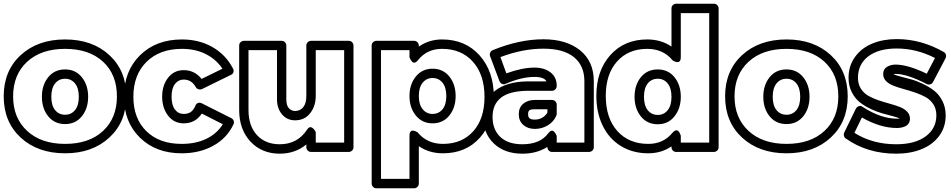

<svg xmlns="http://www.w3.org/2000/svg" viewBox="-32 -787 5084 1026"><path d="M-12.2 -272Q-12.2 -409.2 78.9 -492.7Q169.9 -576.2 315.9 -576.2Q461.9 -576.2 552.5 -492.4Q643.1 -408.7 643.1 -272Q643.1 -135.7 552.2 -51.8Q461.4 32.2 315.9 32.2Q169.9 32.2 78.9 -51.5Q-12.2 -135.3 -12.2 -272ZM38.1 -272Q38.1 -156.7 113 -87.4Q188 -18.1 315.9 -18.1Q443.8 -18.1 518.3 -86.9Q592.8 -155.8 592.8 -272Q592.8 -388.7 518.6 -457.3Q444.3 -525.9 315.9 -525.9Q187.5 -525.9 112.8 -456.8Q38.1 -387.7 38.1 -272ZM191.9 -270Q191.9 -332.5 225.6 -374.3Q259.3 -416 315.9 -416Q371.6 -416 405.3 -374.3Q439 -332.5 439 -270Q439 -207 405.3 -165.5Q371.6 -124 315.9 -124Q259.3 -124 225.6 -165.5Q191.9 -207 191.9 -270ZM242.2 -270Q242.2 -223.6 262.5 -198.7Q282.7 -173.8 315.9 -173.8Q348.6 -173.8 368.9 -198.7Q389.2 -223.6 389.2 -270Q389.2 -315.9 368.9 -341.1Q348.6 -366.2 315.9 -366.2Q282.7 -366.2 262.5 -341.1Q242.2 -315.9 242.2 -270Z M630.4 -270Q630.4 -406.7 716.1 -491.5Q801.8 -576.2 940.4 -576.2Q1032.2 -576.2 1103.8 -535.2Q1175.3 -494.1 1213.4 -419.9Q1218.3 -411.1 1215.3 -401.4Q1212.4 -391.6 1202.6 -387.2L1047.4 -311Q1038.1 -307.1 1028.6 -310.1Q1019 -313 1014.6 -320.8Q992.2 -361.8 949.7 -361.8Q921.4 -361.8 903.1 -338.4Q884.8 -314.9 884.8 -271Q884.8 -225.1 902.8 -201.7Q920.9 -178.2 949.7 -178.2Q972.7 -178.2 987.5 -188.5Q1002.4 -198.7 1012.7 -223.1Q1016.6 -232.9 1025.6 -236.6Q1034.7 -240.2 1046.4 -234.9L1203.6 -155.8Q1212.9 -151.4 1216.6 -141.8Q1220.2 -132.3 1215.8 -123Q1181.2 -48.8 1107.9 -8.3Q1034.7 32.2 938.5 32.2Q801.3 32.2 715.8 -51.3Q630.4 -134.8 630.4 -270ZM680.7 -270Q680.7 -154.3 750 -86.2Q819.3 -18.1 938.5 -18.1Q1014.6 -18.1 1071 -45.4Q1127.4 -72.8 1158.7 -123L1046.4 -180.2Q1011.7 -127.9 949.7 -127.9Q897.5 -127.9 866 -169.2Q834.5 -210.4 834.5 -271Q834.5 -330.6 866 -371.3Q897.5 -412.1 949.7 -412.1Q1007.8 -412.1 1045.4 -365.2L1156.7 -419.9Q1123 -470.2 1067.6 -498Q1012.2 -525.9 940.4 -525.9Q821.3 -525.9 751 -456.5Q680.7 -387.2 680.7 -270Z M1246.1 -199.2V-543.9Q1246.1 -554.7 1253.9 -561.8Q1261.7 -568.8 1271 -568.8H1473.1Q1483.9 -568.8 1491 -561Q1498 -553.2 1498 -543.9V-255.9Q1498 -224.6 1511.2 -209.2Q1524.4 -193.8 1545.9 -193.8Q1573.2 -194.8 1589.1 -215.1Q1605 -235.4 1605 -274.9V-543.9Q1605 -554.7 1612.8 -561.8Q1620.6 -568.8 1629.9 -568.8H1832Q1842.8 -568.8 1849.9 -561Q1856.9 -553.2 1856.9 -543.9V0Q1856.9 10.7 1849.1 17.8Q1841.3 24.9 1832 24.9H1629.9Q1619.1 24.9 1612.1 17.1Q1605 9.3 1605 0V-15.1Q1545.4 34.2 1462.9 34.2Q1366.7 34.2 1306.4 -30.5Q1246.1 -95.2 1246.1 -199.2ZM1295.9 -199.2Q1295.9 -113.8 1341.3 -64.9Q1386.7 -16.1 1462.9 -16.1Q1557.6 -16.1 1608.9 -94.2Q1615.2 -104.5 1622.3 -106.7Q1629.4 -108.9 1635 -105.2Q1640.6 -101.6 1645.5 -96.2Q1650.4 -90.8 1652.8 -85.9L1655.3 -81.1V-24.9H1807.1V-519H1655.3V-274.9Q1655.3 -220.2 1625.7 -182.4Q1596.2 -144.5 1545.9 -144Q1501.5 -144 1474.9 -176Q1448.2 -208 1448.2 -255.9V-519H1295.9Z M1954.1 193.8V-543.9Q1954.1 -554.7 1961.9 -561.8Q1969.7 -568.8 1979 -568.8H2181.2Q2191.9 -568.8 2199 -561Q2206.1 -553.2 2206.1 -543.9V-538.1Q2261.2 -576.2 2330.1 -576.2Q2454.6 -576.2 2530.8 -491Q2606.9 -405.8 2606.9 -269Q2606.9 -134.8 2532.5 -51.3Q2458 32.2 2335 32.2Q2261.2 32.2 2206.1 -5.9V193.8Q2206.1 204.6 2198.2 211.9Q2190.4 219.2 2181.2 219.2H1979Q1968.3 219.2 1961.2 211.2Q1954.1 203.1 1954.1 193.8ZM2003.9 168.9H2156.2V-63Q2156.2 -76.2 2160.9 -82.5Q2165.5 -88.9 2171.9 -88.9Q2178.2 -88.9 2184.6 -86.9Q2190.9 -85 2195.3 -82L2200.2 -79.1Q2250.5 -18.1 2335 -18.1Q2436.5 -18.1 2496.8 -85.4Q2557.1 -152.8 2557.1 -269Q2557.1 -387.7 2495.4 -456.8Q2433.6 -525.9 2330.1 -525.9Q2249 -525.9 2201.2 -464.8Q2192.9 -454.6 2185.3 -452.6Q2177.7 -450.7 2172.9 -454.8Q2168 -459 2164.1 -464.8Q2160.2 -470.7 2158.2 -475.6L2156.2 -481V-519H2003.9ZM2279.3 -419.9Q2335.4 -419.9 2369.1 -378.2Q2402.8 -336.4 2402.8 -273.9Q2402.8 -211.4 2369.1 -169.7Q2335.4 -127.9 2279.3 -127.9Q2224.1 -127.9 2190.2 -169.7Q2156.2 -211.4 2156.2 -273.9Q2156.2 -336.4 2190.2 -378.2Q2224.1 -419.9 2279.3 -419.9ZM2206.1 -273.9Q2206.1 -228.5 2226.6 -203.4Q2247.1 -178.2 2279.3 -178.2Q2312.5 -178.2 2332.8 -203.1Q2353 -228 2353 -273.9Q2353 -319.8 2332.8 -345Q2312.5 -370.1 2279.3 -370.1Q2247.1 -370.1 2226.6 -345Q2206.1 -319.8 2206.1 -273.9Z M2550.3 -162.1Q2550.3 -252.4 2612.8 -301.5Q2675.3 -350.6 2785.2 -352.1H2888.2Q2876 -376 2824.2 -376Q2754.9 -376 2669.9 -338.9Q2661.1 -334.5 2651.4 -338.4Q2641.6 -342.3 2637.2 -353L2586.9 -486.8Q2583.5 -496.6 2587.6 -505.9Q2591.8 -515.1 2601.1 -519Q2743.2 -577.1 2872.1 -577.1Q2994.6 -577.1 3067.9 -518.1Q3141.1 -459 3141.1 -353V0Q3141.1 10.7 3133.3 17.8Q3125.5 24.9 3116.2 24.9H2918Q2907.2 24.9 2900.1 17.1Q2893.1 9.3 2893.1 0V-2Q2836.9 34.2 2759.3 34.2Q2664.1 34.2 2607.2 -20Q2550.3 -74.2 2550.3 -162.1ZM2759.3 -16.1Q2855 -16.1 2897.9 -75.2Q2905.8 -85.4 2913.3 -87.9Q2920.9 -90.3 2926 -85.9Q2931.2 -81.5 2935.1 -75.9Q2939 -70.3 2940.9 -65.4L2942.9 -60.1V-24.9H3090.8V-353Q3090.8 -436 3035.2 -481.4Q2979.5 -526.9 2872.1 -526.9Q2761.2 -526.9 2642.1 -481.9L2673.8 -395Q2758.8 -425.8 2824.2 -425.8Q2877 -425.8 2909.9 -400.1Q2942.9 -374.5 2942.9 -329.1V-327.1Q2942.9 -317.9 2935.8 -309.8Q2928.7 -301.8 2918 -301.8H2785.2Q2689.9 -300.3 2645 -264.9Q2600.1 -229.5 2600.1 -162.1Q2600.1 -94.7 2641.4 -55.4Q2682.6 -16.1 2759.3 -16.1ZM2826.2 -252.9H2918Q2927.2 -252.9 2935.1 -245.8Q2942.9 -238.8 2942.9 -228V-179.2Q2942.9 -174.8 2940.9 -168.9Q2926.8 -136.2 2895.3 -117.2Q2863.8 -98.1 2826.2 -98.1Q2788.6 -98.1 2764.4 -119.4Q2740.2 -140.6 2740.2 -176.8Q2740.2 -212.9 2764.4 -232.9Q2788.6 -252.9 2826.2 -252.9ZM2790 -176.8Q2790 -161.6 2797.9 -154.8Q2805.7 -147.9 2826.2 -147.9Q2848.1 -147.9 2865.7 -158.2Q2883.3 -168.5 2893.1 -185.1V-203.1H2826.2Q2803.2 -203.1 2796.6 -197.3Q2790 -191.4 2790 -176.8Z M3154.8 -274.9Q3154.8 -409.2 3229.5 -492.7Q3304.2 -576.2 3426.8 -576.2Q3501 -576.2 3556.2 -538.1V-742.2Q3556.2 -752.9 3564 -760Q3571.8 -767.1 3581.1 -767.1H3783.2Q3793.9 -767.1 3801 -759.3Q3808.1 -751.5 3808.1 -742.2V0Q3808.1 10.7 3800.3 17.8Q3792.5 24.9 3783.2 24.9H3581.1Q3570.3 24.9 3563.2 17.1Q3556.2 9.3 3556.2 0V-4.9Q3502.4 32.2 3432.1 32.2Q3349.6 32.2 3286.4 -6.3Q3223.1 -44.9 3189 -114.7Q3154.8 -184.6 3154.8 -274.9ZM3205.1 -274.9Q3205.1 -155.8 3266.8 -86.9Q3328.6 -18.1 3432.1 -18.1Q3513.7 -18.1 3562 -78.1Q3576.7 -93.8 3586.4 -90.1Q3596.2 -86.4 3601.1 -74.2L3606 -62V-24.9H3757.8V-716.8H3606V-481Q3606 -467.8 3601.3 -461.4Q3596.7 -455.1 3590.3 -455.1Q3584 -455.1 3577.6 -457Q3571.3 -459 3566.4 -461.9L3562 -464.8Q3511.7 -525.9 3426.8 -525.9Q3325.7 -525.9 3265.4 -458.5Q3205.1 -391.1 3205.1 -274.9ZM3358.9 -270Q3358.9 -332.5 3392.6 -374.3Q3426.3 -416 3482.9 -416Q3538.6 -416 3572.3 -374.3Q3606 -332.5 3606 -270Q3606 -207.5 3572.3 -165.3Q3538.6 -123 3482.9 -123Q3426.3 -123 3392.6 -165Q3358.9 -207 3358.9 -270ZM3409.2 -270Q3409.2 -223.1 3429.4 -198Q3449.7 -172.9 3482.9 -172.9Q3515.6 -172.9 3535.9 -198Q3556.2 -223.1 3556.2 -270Q3556.2 -315.9 3535.9 -341.1Q3515.6 -366.2 3482.9 -366.2Q3449.7 -366.2 3429.4 -341.1Q3409.2 -315.9 3409.2 -270Z M3842.8 -272Q3842.8 -409.2 3933.8 -492.7Q4024.9 -576.2 4170.9 -576.2Q4316.9 -576.2 4407.5 -492.4Q4498 -408.7 4498 -272Q4498 -135.7 4407.2 -51.8Q4316.4 32.2 4170.9 32.2Q4024.9 32.2 3933.8 -51.5Q3842.8 -135.3 3842.8 -272ZM3893.1 -272Q3893.1 -156.7 3968 -87.4Q4043 -18.1 4170.9 -18.1Q4298.8 -18.1 4373.3 -86.9Q4447.8 -155.8 4447.8 -272Q4447.8 -388.7 4373.5 -457.3Q4299.3 -525.9 4170.9 -525.9Q4042.5 -525.9 3967.8 -456.8Q3893.1 -387.7 3893.1 -272ZM4046.9 -270Q4046.9 -332.5 4080.6 -374.3Q4114.3 -416 4170.9 -416Q4226.6 -416 4260.3 -374.3Q4293.9 -332.5 4293.9 -270Q4293.9 -207 4260.3 -165.5Q4226.6 -124 4170.9 -124Q4114.3 -124 4080.6 -165.5Q4046.9 -207 4046.9 -270ZM4097.2 -270Q4097.2 -223.6 4117.4 -198.7Q4137.7 -173.8 4170.9 -173.8Q4203.6 -173.8 4223.9 -198.7Q4244.1 -223.6 4244.1 -270Q4244.1 -315.9 4223.9 -341.1Q4203.6 -366.2 4170.9 -366.2Q4137.7 -366.2 4117.4 -341.1Q4097.2 -315.9 4097.2 -270Z M4479.5 -79.1 4541.5 -206.1Q4544.4 -211.4 4549.1 -215.3Q4553.7 -219.2 4561.3 -220.7Q4568.8 -222.2 4577.6 -215.8Q4675.3 -152.8 4760.7 -152.8Q4772.5 -152.8 4775.4 -153.8Q4767.1 -158.7 4740.7 -165.8Q4714.4 -172.9 4685.8 -180.4Q4657.2 -188 4623.5 -203.6Q4589.8 -219.2 4563.7 -239.5Q4537.6 -259.8 4520 -293.9Q4502.4 -328.1 4502.4 -371.1Q4502.4 -435.1 4536.9 -482.7Q4571.3 -530.3 4629.2 -554.2Q4687 -578.1 4759.8 -578.1Q4891.1 -578.1 5011.7 -508.8Q5020.5 -503.9 5022.9 -493.7Q5025.4 -483.4 5020.5 -475.1L4953.6 -348.1Q4948.7 -338.9 4938.7 -336.2Q4928.7 -333.5 4920.4 -337.9Q4815.4 -392.1 4753.4 -392.1Q4750.5 -392.1 4746.3 -391.6Q4742.2 -391.1 4741.7 -391.1Q4750 -386.2 4776.6 -378.9Q4803.2 -371.6 4832.8 -364Q4862.3 -356.4 4896.7 -340.3Q4931.2 -324.2 4958.3 -303.7Q4985.4 -283.2 5003.4 -248.5Q5021.5 -213.9 5021.5 -170.9Q5021.5 -106.9 4986.3 -60.1Q4951.2 -13.2 4891.8 10.5Q4832.5 34.2 4757.3 34.2Q4601.6 34.2 4486.3 -47.9Q4479.5 -52.7 4477.5 -62.3Q4475.6 -71.8 4479.5 -79.1ZM4533.7 -77.1Q4630.4 -16.1 4757.3 -16.1Q4857.4 -16.1 4914.6 -58.3Q4971.7 -100.6 4971.7 -170.9Q4971.7 -204.1 4956.1 -228.8Q4940.4 -253.4 4915.3 -267.6Q4890.1 -281.7 4859.9 -292Q4829.6 -302.2 4799.3 -310.5Q4769 -318.8 4743.9 -328.4Q4718.8 -337.9 4703.1 -353.5Q4687.5 -369.1 4687.5 -391.1Q4687.5 -417.5 4707.8 -429.7Q4728 -441.9 4753.4 -441.9Q4818.8 -441.9 4920.4 -393.1L4964.4 -477.1Q4865.2 -527.8 4759.8 -527.8Q4663.1 -527.8 4607.9 -485.8Q4552.7 -443.8 4552.7 -371.1Q4552.7 -337.9 4568.1 -313.5Q4583.5 -289.1 4607.9 -275.1Q4632.3 -261.2 4662.1 -251.2Q4691.9 -241.2 4721.4 -233.2Q4751 -225.1 4775.4 -215.8Q4799.8 -206.5 4815.2 -190.7Q4830.6 -174.8 4830.6 -152.8Q4830.6 -138.2 4823.7 -127.7Q4816.9 -117.2 4805.4 -112.1Q4793.9 -106.9 4783.2 -105Q4772.5 -103 4760.7 -103Q4671.9 -103 4573.7 -159.2Z"/></svg>

Font: Trueno ExtraBold Outline
Style: Regular
Weight: 800
Width: 6
Designer: Julieta Ulanovsky
Foundry: Julieta Ulanovsky
Version: Version 3.001b | FøM Fix